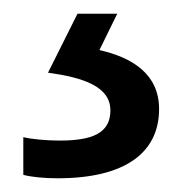

<svg xmlns="http://www.w3.org/2000/svg" viewBox="-20 -20 265 280"><path d="M212 139C212 88 173 64 125 53L151 0H93L50 86C101 93 141 106 141 141C141 174 115 185 67 185C48 185 26 183 14 180V235C25 238 44 240 64 240C162 240 212 203 212 139Z"/></svg>

Font: Noto Sans Mahajani
Style: Regular
Weight: 400
Designer: Monotype Design Team
Foundry: Monotype Imaging Inc.
Version: Version 2.003